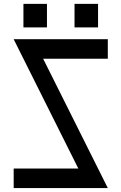

<svg xmlns="http://www.w3.org/2000/svg" viewBox="-20 -960 619 980"><path d="M530.3 -759.8Q530.3 -726.6 530.3 -660.2Q419.9 -660.2 200.2 -660.2Q309.6 -440.4 530.3 0Q370.1 0 49.8 0Q49.8 -33.2 49.8 -99.6Q160.2 -99.6 379.9 -99.6Q269.5 -320.3 49.8 -759.8Q210 -759.8 530.3 -759.8ZM99.6 -940.4Q129.9 -940.4 219.7 -940.4Q219.7 -910.2 219.7 -820.3Q190.4 -820.3 99.6 -820.3Q99.6 -849.6 99.6 -940.4ZM360.4 -940.4Q389.6 -940.4 480.5 -940.4Q480.5 -910.2 480.5 -820.3Q450.2 -820.3 360.4 -820.3Q360.4 -849.6 360.4 -940.4Z"/></svg>

Font: Alibu-Mazigh Belkasim 1
Style: Bold
Weight: 400
Designer: Mazigh Moubarik Belkasim
Version: Version 1.0